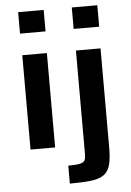

<svg xmlns="http://www.w3.org/2000/svg" viewBox="-62 -788 704 1034"><g transform="rotate(-5 290.5 -271.0)"><path d="M76 -627V-743H214V-627ZM78 0V-510H211V0ZM366 -627V-743H504V-627ZM273 201V104Q317 104 337.5 99Q358 94 363 82Q368 70 368 50V-510H501V26Q501 86 491 121.5Q481 157 455.5 174Q430 191 385.5 196Q341 201 273 201Z"/></g></svg>

Font: Saira SemiExpanded SemiBold
Style: Regular
Weight: 600
Width: 6
Designer: Hector Gatti with collaboration of the Omnibus-Type team
Foundry: Omnibus-Type
Version: Version 1.101